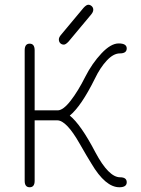

<svg xmlns="http://www.w3.org/2000/svg" viewBox="-20 -782 593 809"><path d="M365 -722 269 -607Q257 -594 249 -594Q240 -594 234 -600Q228 -606 228 -616Q228 -624 236 -634L332 -749Q344 -762 352 -762Q360 -762 366.5 -756Q373 -750 373 -741Q373 -732 365 -722ZM483 7Q424 7 365 -93Q348 -120 316 -176Q260 -275 221 -275H126V-20Q126 7 105 7Q84 7 84 -20V-570Q84 -598 105 -598Q126 -598 126 -570V-317H223Q246 -317 277.5 -357.5Q309 -398 339 -458Q368 -515 407.5 -557Q447 -599 480 -599Q514 -599 514 -578Q514 -557 485 -557Q458 -557 430 -527Q402 -497 380 -451Q322 -334 274 -295Q321 -257 382 -140Q438 -35 486 -35Q514 -35 514 -14Q514 7 483 7Z"/></svg>

Font: Jura Light
Style: Regular
Weight: 300
Designer: Daniel Johnson, Alexei Vanyashin
Foundry: Daniel Johnson
Version: Version 5.103